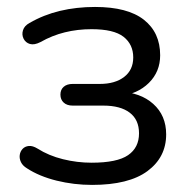

<svg xmlns="http://www.w3.org/2000/svg" viewBox="-20 -515 537 544"><path d="M240.9 8.9Q189.3 8.9 140.3 -3.2Q91.2 -15.4 56.4 -38.1Q44.2 -45.5 39.4 -55.6Q34.6 -65.7 35.9 -75.6Q37.2 -85.6 43.8 -92.9Q50.5 -100.2 61.5 -101.4Q72.5 -102.5 86.2 -94.1Q118.2 -73.8 158.5 -63.9Q198.7 -54 239.5 -54Q311.9 -54 342.9 -75.4Q373.9 -96.7 373.9 -137.2Q373.9 -175.7 347.6 -195.7Q321.3 -215.8 272.7 -215.8H185.9Q169.8 -215.8 160.5 -224.3Q151.2 -232.8 151.2 -246.9Q151.2 -261 160.5 -269.1Q169.8 -277.2 185.9 -277.2H262.9Q305.8 -277.2 331.7 -297Q357.5 -316.8 357.5 -352.2Q357.5 -389.2 330 -410.8Q302.5 -432.3 239.4 -432.3Q199.6 -432.3 163.7 -423.4Q127.8 -414.6 94.7 -395.8Q77.1 -386.8 64.8 -390.4Q52.6 -394 46.9 -405.2Q41.2 -416.5 45.1 -429.2Q49 -442 63.6 -449.9Q103.4 -473 150.1 -484.2Q196.8 -495.3 249.3 -495.3Q341.4 -495.3 387.6 -459.1Q433.8 -422.8 433.8 -358.3Q433.8 -311.8 401.8 -280.1Q369.7 -248.3 317.2 -242.3V-255.3Q377.6 -253.4 414.2 -220.6Q450.8 -187.8 450.8 -134.3Q450.8 -69.5 397.9 -30.3Q345 8.9 240.9 8.9Z"/></svg>

Font: Nunito ExtraLight
Style: Regular
Weight: 200
Designer: Vernon Adams
Foundry: Vernon Adams
Version: Version 3.602